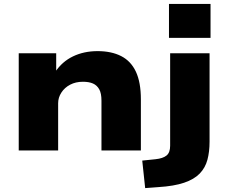

<svg xmlns="http://www.w3.org/2000/svg" viewBox="-20 -771 1167 984"><path d="M76 0V-498H268V-402H263Q298 -455 354 -482Q410 -509 480 -509Q551 -509 601 -483.5Q651 -458 676.5 -403.5Q702 -349 702 -262V0H500V-255Q500 -293 488.5 -313.5Q477 -334 456.5 -343Q436 -352 405 -352Q368 -352 339.5 -337Q311 -322 294.5 -296.5Q278 -271 278 -242V0ZM846 -577V-751H1059V-577ZM724 193 709 52 777 45Q815 41 833.5 26Q852 11 852 -24V-498H1054V-45Q1054 7 1043 48Q1032 89 1003.5 118.5Q975 148 923.5 165.5Q872 183 791 188Z"/></svg>

Font: Nunito Sans 10pt Expanded Black
Style: Regular
Weight: 900
Width: 7
Designer: Vernon Adams
Foundry: Vernon Adams
Version: Version 3.101;gftools[0.9.27]